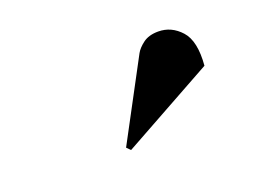

<svg xmlns="http://www.w3.org/2000/svg" viewBox="-51 -925 596 440"><g transform="rotate(-20 247.5 -705.0)"><path d="M301 -790Q307 -801 321 -811.5Q335 -822 358 -822Q390 -822 413 -796.5Q436 -771 431 -712L207 -588L198 -597Z"/></g></svg>

Font: Literata 72pt Black
Style: Italic
Weight: 900
Italic angle: -2°
Designer: Latin by Veronika Burian and Jose Scaglione. Greek by Irene Vlachou. Cyrillic by Vera Evstafieva
Foundry: TypeTogether
Version: Version 3.002